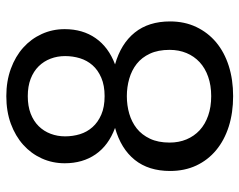

<svg xmlns="http://www.w3.org/2000/svg" viewBox="-96 -669 772 620"><g transform="rotate(-90 290.0 -359.0)"><path d="M289.6 7.8Q235.8 7.8 191.4 -6.3Q147 -20.5 115 -47.1Q83 -73.7 65.4 -111.3Q47.9 -148.9 47.9 -195.8Q47.9 -265.1 83.7 -309.8Q119.6 -354.5 187 -373.5Q130.4 -394.5 101.6 -436.3Q72.8 -478 72.8 -536.1Q72.8 -575.7 88.4 -610.1Q104 -644.5 132.3 -669.9Q160.6 -695.3 200.4 -710Q240.2 -724.6 289.6 -724.6Q337.9 -724.6 377.9 -710Q418 -695.3 446.3 -669.9Q474.6 -644.5 490.2 -610.1Q505.9 -575.7 505.9 -536.1Q505.9 -478 476.8 -436.3Q447.8 -394.5 392.1 -373.5Q459 -354.5 494.9 -309.8Q530.8 -265.1 530.8 -195.8Q530.8 -148.9 512.9 -111.3Q495.1 -73.7 463.4 -47.1Q431.6 -20.5 387.2 -6.3Q342.8 7.8 289.6 7.8ZM289.6 -63Q324.2 -63 352.1 -72.8Q379.9 -82.5 399.2 -100.3Q418.5 -118.2 428.7 -142.8Q439 -167.5 439 -197.3Q439 -234.4 426.8 -260.7Q414.6 -287.1 393.8 -303.5Q373 -319.8 345.9 -327.6Q318.8 -335.4 289.6 -335.4Q259.8 -335.4 232.9 -327.6Q206.1 -319.8 185.3 -303.5Q164.6 -287.1 152.1 -260.7Q139.6 -234.4 139.6 -197.3Q139.6 -167.5 149.9 -142.8Q160.2 -118.2 179.4 -100.3Q198.7 -82.5 226.6 -72.8Q254.4 -63 289.6 -63ZM289.6 -407.2Q324.2 -407.2 349.1 -418Q374 -428.7 389.4 -446.3Q404.8 -463.9 411.9 -486.8Q418.9 -509.8 418.9 -534.7Q418.9 -559.6 410.6 -581.5Q402.3 -603.5 386 -620.1Q369.6 -636.7 345.5 -646Q321.3 -655.3 289.6 -655.3Q257.3 -655.3 233.2 -646Q209 -636.7 192.6 -620.1Q176.3 -603.5 168 -581.5Q159.7 -559.6 159.7 -534.7Q159.7 -509.8 166.7 -486.8Q173.8 -463.9 189.5 -446.3Q205.1 -428.7 229.7 -418Q254.4 -407.2 289.6 -407.2Z"/></g></svg>

Font: Kantumruy
Style: Regular
Weight: 400
Foundry: Sovichet Tep
Version: Version 1.20 August 16, 2013